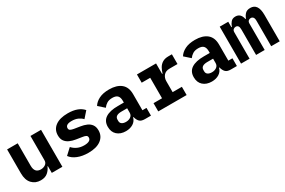

<svg xmlns="http://www.w3.org/2000/svg" viewBox="79 -1419 3442 2322"><g transform="rotate(-30 1800.0 -258.0)"><path d="M387 -94H381Q364 -51 327.5 -19.5Q291 12 229 12Q155 12 108 -38Q61 -88 61 -182V-516H209V-202Q209 -102 296 -102Q331 -102 359 -121Q387 -140 387 -177V-516H535V0H387Z M894 12Q809 12 745 -14Q681 -40 649 -85L732 -162Q762 -129 802.5 -110.5Q843 -92 895 -92Q939 -92 964 -105.5Q989 -119 989 -147Q989 -169 972 -178Q955 -187 925 -191L842 -204Q796 -211 758.5 -228Q721 -245 699 -275.5Q677 -306 677 -355Q677 -436 739 -482Q801 -528 913 -528Q989 -528 1042.5 -507.5Q1096 -487 1128 -449L1054 -365Q1032 -390 995 -407Q958 -424 908 -424Q822 -424 822 -372Q822 -350 839 -341Q856 -332 886 -327L968 -314Q1015 -307 1052.5 -290.5Q1090 -274 1112 -243Q1134 -212 1134 -163Q1134 -83 1071.5 -35.5Q1009 12 894 12Z M1687 0Q1638 0 1615.5 -22.5Q1593 -45 1582 -85L1580 -91H1575Q1562 -41 1519.5 -14.5Q1477 12 1418 12Q1343 12 1297.5 -29Q1252 -70 1252 -143Q1252 -223 1311.5 -262Q1371 -301 1484 -301H1567V-327Q1567 -373 1545.5 -396.5Q1524 -420 1473 -420Q1427 -420 1397.5 -402Q1368 -384 1347 -355L1266 -427Q1292 -471 1348 -499.5Q1404 -528 1490 -528Q1596 -528 1655.5 -479.5Q1715 -431 1715 -333V-108H1772V0ZM1474 -85Q1513 -85 1540 -104.5Q1567 -124 1567 -160V-221H1488Q1397 -221 1397 -161V-141Q1397 -114 1418 -99.5Q1439 -85 1474 -85Z M1874 -115H1993V-401H1874V-516H2141V-370H2148Q2158 -408 2177 -441.5Q2196 -475 2229 -495.5Q2262 -516 2313 -516H2362V-380H2252Q2197 -380 2169 -347.5Q2141 -315 2141 -268V-115H2270V0H1874Z M2887 0Q2838 0 2815.5 -22.5Q2793 -45 2782 -85L2780 -91H2775Q2762 -41 2719.5 -14.5Q2677 12 2618 12Q2543 12 2497.5 -29Q2452 -70 2452 -143Q2452 -223 2511.5 -262Q2571 -301 2684 -301H2767V-327Q2767 -373 2745.5 -396.5Q2724 -420 2673 -420Q2627 -420 2597.5 -402Q2568 -384 2547 -355L2466 -427Q2492 -471 2548 -499.5Q2604 -528 2690 -528Q2796 -528 2855.5 -479.5Q2915 -431 2915 -333V-108H2972V0ZM2674 -85Q2713 -85 2740 -104.5Q2767 -124 2767 -160V-221H2688Q2597 -221 2597 -161V-141Q2597 -114 2618 -99.5Q2639 -85 2674 -85Z M3030 0V-516H3149V-440H3156Q3168 -476 3190.5 -502Q3213 -528 3254 -528Q3329 -528 3346 -440H3352Q3365 -475 3389.5 -501.5Q3414 -528 3462 -528Q3570 -528 3570 -369V0H3451V-354Q3451 -390 3438.5 -404.5Q3426 -419 3406 -419Q3387 -419 3373.5 -406.5Q3360 -394 3360 -368V0H3240V-354Q3240 -390 3228.5 -404.5Q3217 -419 3197 -419Q3177 -419 3163 -406.5Q3149 -394 3149 -368V0Z"/></g></svg>

Font: Lilex Nerd Font
Style: Bold
Weight: 700
Designer: Mike Abbink, Paul van der Laan, Pieter van Rosmalen, Mikhael Khrustik
Foundry: Mikhael Khrustik
Version: Version 2.400; ttfautohint (v1.8.4.7-5d5b);Nerd Fonts 3.3.0